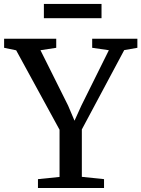

<svg xmlns="http://www.w3.org/2000/svg" viewBox="-34 -936 704 956"><path d="M155 -44 262.5 -55V-290L46.5 -685.5L-13.5 -698V-743H246V-698L167.5 -686L305 -410.5L337 -335L371 -410L508 -686L425 -698V-743H650V-698L584.5 -686.5L373.5 -291.5V-55.5L484 -44V0H155ZM184.5 -916.5H471.5V-845.5H184.5Z"/></svg>

Font: Merriweather 12pt
Style: Regular
Weight: 400
Designer: Eben Sorkin
Foundry: Eben Sorkin
Version: Version 2.100